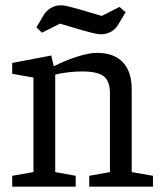

<svg xmlns="http://www.w3.org/2000/svg" viewBox="-20 -703 616 723"><path d="M26 0V-41L106 -55V-411L26 -425V-466L173 -494L182 -455H186Q227 -476 271.5 -490Q316 -504 345 -504Q409 -504 442.5 -468.5Q476 -433 476 -367V-55L556 -41V0H316V-41L394 -55V-353Q394 -397 371 -415.5Q348 -434 289 -434Q264 -434 234.5 -430.5Q205 -427 188 -422V-55L265 -41V0ZM361 -574Q347 -574 328 -579Q309 -584 290 -589L206 -614L138 -580L117 -600L145 -647Q155 -663 171.5 -673Q188 -683 208 -683Q223 -683 241 -678Q259 -673 278 -668L363 -643L430 -677L453 -657L425 -610Q415 -593 398 -583.5Q381 -574 361 -574Z"/></svg>

Font: Faustina Light
Style: Regular
Weight: 400
Version: Version 1.200